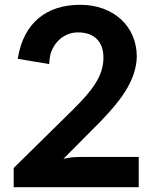

<svg xmlns="http://www.w3.org/2000/svg" viewBox="-20 -780 636 800"><path d="M314 -760C177 -760 78 -688 54 -535L185 -513C186 -533 188 -548 193 -563C209 -607 249 -645 305 -645C370 -645 411 -609 411 -540C411 -463 364 -403 288 -327L37 -80V0H558V-126H318C295 -126 271 -125 244 -118L399 -274C473 -351 547 -438 550 -543C550 -671 453 -760 314 -760Z"/></svg>

Font: Bithumb Trading Sans Bold
Style: Bold
Weight: 700
Designer: Ham Hyungwon
Foundry: Bithumb
Version: Version 0.500;FEAKit 1.0